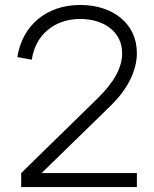

<svg xmlns="http://www.w3.org/2000/svg" viewBox="-20 -755 622 775"><path d="M65.5 0H532.5V-56.5H148L427.5 -329C491.5 -391.5 532 -465.5 532.5 -540C533 -659 436.5 -735 303.5 -735C168.5 -735 70 -653 50 -524.5L108.5 -514C122 -613.5 199.5 -678.5 304 -678.5C402 -678.5 473 -624 473 -541C473 -481.5 441 -423.5 371.5 -355.5L65.5 -56.5Z"/></svg>

Font: Vela Sans Light
Style: Regular
Weight: 300
Designer: Principal design: Mikhail Sharanda - project Manrope.
Design modification: Ravid Balaliev
Foundry: Mikhail Sharanda
Version: Version 1.001